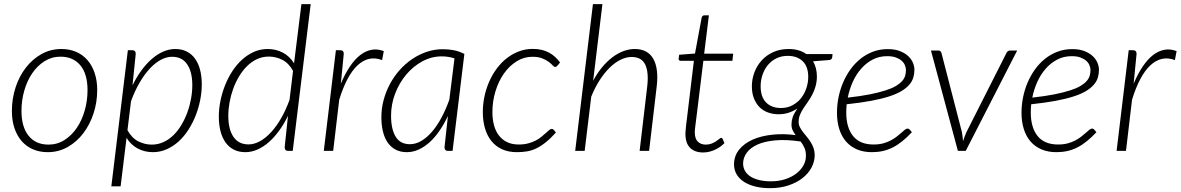

<svg xmlns="http://www.w3.org/2000/svg" viewBox="-20 -748 5854 952"><path d="M220.5 -31Q264 -31 299.8 -53.8Q335.5 -76.5 361 -114.2Q386.5 -152 400.2 -200.8Q414 -249.5 414 -301Q414 -381 378.5 -424Q343 -467 280 -467Q236.5 -467 200.8 -444.5Q165 -422 139.8 -384.8Q114.5 -347.5 100.5 -299Q86.5 -250.5 86.5 -198Q86.5 -118.5 121.8 -74.8Q157 -31 220.5 -31ZM216.5 6.5Q176.5 6.5 143.8 -7.5Q111 -21.5 87.8 -48Q64.5 -74.5 51.8 -112.2Q39 -150 39 -198Q39 -258.5 57 -314Q75 -369.5 107.8 -412Q140.5 -454.5 185.5 -479.8Q230.5 -505 284.5 -505Q324.5 -505 357.2 -491Q390 -477 413.2 -450.5Q436.5 -424 449.2 -386.2Q462 -348.5 462 -301.5Q462 -241 443.8 -185.5Q425.5 -130 393 -87.2Q360.5 -44.5 315.5 -19Q270.5 6.5 216.5 6.5Z M532 176 614 -499H635.5Q653 -499 653 -481L637 -324.5Q656.5 -365 680.8 -398.2Q705 -431.5 732.2 -455.2Q759.5 -479 789 -492Q818.5 -505 849 -505Q881.5 -505 906 -492.5Q930.5 -480 947 -457.2Q963.5 -434.5 972 -402Q980.5 -369.5 980.5 -329.5Q980.5 -291 972.5 -251.2Q964.5 -211.5 949.8 -174.2Q935 -137 913.8 -104Q892.5 -71 865.5 -46.5Q838.5 -22 806.2 -7.8Q774 6.5 738 6.5Q697.5 6.5 663.2 -11.5Q629 -29.5 607.5 -64.5L578 176ZM833.5 -466.5Q805 -466.5 776.2 -450.8Q747.5 -435 721 -406Q694.5 -377 671 -336.2Q647.5 -295.5 629.5 -245.5L612 -102.5Q634 -63 666 -47Q698 -31 732.5 -31Q764 -31 791.2 -43.8Q818.5 -56.5 840.8 -78.5Q863 -100.5 880.2 -129.8Q897.5 -159 909.2 -191.5Q921 -224 927.2 -258.2Q933.5 -292.5 933.5 -325Q933.5 -392 908 -429.2Q882.5 -466.5 833.5 -466.5Z M1408.5 0Q1398.5 0 1395 -5.5Q1391.5 -11 1391.5 -18L1408 -174Q1388.5 -133.5 1364.2 -100.2Q1340 -67 1313 -43.2Q1286 -19.5 1256.5 -6.5Q1227 6.5 1196.5 6.5Q1164 6.5 1139.5 -6Q1115 -18.5 1098.5 -41.5Q1082 -64.5 1073.5 -97Q1065 -129.5 1065 -170Q1065 -208 1073 -247.8Q1081 -287.5 1095.8 -324.8Q1110.5 -362 1131.8 -394.8Q1153 -427.5 1180 -452Q1207 -476.5 1239 -490.8Q1271 -505 1307.5 -505Q1348 -505 1382 -487.2Q1416 -469.5 1438 -434L1474.5 -727.5H1520.5L1431.5 0ZM1212 -32Q1240.5 -32 1269 -47.8Q1297.5 -63.5 1324.2 -92.5Q1351 -121.5 1374.2 -162.2Q1397.5 -203 1415.5 -252.5L1433 -396.5Q1411.5 -435.5 1379.5 -451.5Q1347.5 -467.5 1313 -467.5Q1281.5 -467.5 1254.2 -454.8Q1227 -442 1204.8 -420Q1182.5 -398 1165.2 -369Q1148 -340 1136.2 -307.5Q1124.5 -275 1118.2 -240.5Q1112 -206 1112 -174Q1112 -107 1137.5 -69.5Q1163 -32 1212 -32Z M1585.5 0 1645.5 -499H1667Q1684.5 -499 1684.5 -481L1670 -333Q1690.5 -382 1714.8 -418Q1739 -454 1766.2 -475Q1793.5 -496 1823 -501.2Q1852.5 -506.5 1883 -494.5L1874.5 -450Q1840.5 -463 1810 -456Q1779.5 -449 1752.5 -423.8Q1725.5 -398.5 1702.8 -355.5Q1680 -312.5 1662 -253.5L1632 0Z M2224 0H2201Q2191 0 2187.5 -5.5Q2184 -11 2184 -18L2201 -173Q2182 -133 2159.2 -99.8Q2136.5 -66.5 2110.5 -43Q2084.5 -19.5 2056 -6.5Q2027.5 6.5 1997 6.5Q1966 6.5 1942.2 -5.8Q1918.5 -18 1902.8 -40.5Q1887 -63 1879 -95Q1871 -127 1871 -167Q1871 -210.5 1882.2 -252.2Q1893.5 -294 1913.5 -331.5Q1933.5 -369 1961.5 -400.5Q1989.5 -432 2023.5 -455Q2057.5 -478 2096 -491Q2134.5 -504 2175.5 -504Q2205 -504 2231.2 -498.8Q2257.5 -493.5 2282.5 -480.5ZM2012.5 -33Q2041 -33 2068.5 -49Q2096 -65 2121.2 -94Q2146.5 -123 2168.5 -163.8Q2190.5 -204.5 2208 -254L2233.5 -458.5Q2204 -468.5 2170 -468.5Q2120 -468.5 2074.5 -444Q2029 -419.5 1994.5 -378.5Q1960 -337.5 1939.5 -284.5Q1919 -231.5 1919 -174.5Q1919 -107.5 1941.8 -70.2Q1964.5 -33 2012.5 -33Z M2736.5 -91Q2710 -61.5 2686.2 -42.5Q2662.5 -23.5 2639.8 -12.5Q2617 -1.5 2593.5 2.5Q2570 6.5 2543.5 6.5Q2500.5 6.5 2468.8 -8.2Q2437 -23 2416 -49.5Q2395 -76 2384.5 -112.5Q2374 -149 2374 -192Q2374 -231.5 2382.2 -270.2Q2390.5 -309 2406 -344Q2421.5 -379 2443.5 -408.5Q2465.5 -438 2493 -459.5Q2520.5 -481 2552.8 -493.2Q2585 -505.5 2621.5 -505.5Q2646 -505.5 2665.8 -500.8Q2685.5 -496 2702 -487.2Q2718.5 -478.5 2732 -466Q2745.5 -453.5 2757 -438L2743 -421.5Q2738.5 -416 2732.5 -416Q2727.5 -416 2720.2 -424Q2713 -432 2700.8 -441.2Q2688.5 -450.5 2669 -458.5Q2649.5 -466.5 2620 -466.5Q2578 -466.5 2541.8 -444Q2505.5 -421.5 2478.8 -383.5Q2452 -345.5 2436.8 -295.8Q2421.5 -246 2421.5 -192Q2421.5 -157.5 2429.2 -128Q2437 -98.5 2453.2 -77Q2469.5 -55.5 2494 -43.5Q2518.5 -31.5 2552 -31.5Q2578.5 -31.5 2599.5 -37.2Q2620.5 -43 2636.8 -51.5Q2653 -60 2665.2 -70.2Q2677.5 -80.5 2687 -89Q2696.5 -97.5 2703.2 -103.2Q2710 -109 2715.5 -109Q2721 -109 2726 -104L2736.5 -91Z M2832 0 2920 -727.5H2967L2921 -347.5Q2941 -385 2965.2 -414.2Q2989.5 -443.5 3016.2 -463.8Q3043 -484 3071 -494.5Q3099 -505 3127.5 -505Q3160 -505 3183 -492.5Q3206 -480 3219.5 -456Q3233 -432 3237.2 -397.2Q3241.5 -362.5 3236 -318L3198.5 0H3151.5L3189 -318Q3197.5 -389 3179.5 -427.2Q3161.5 -465.5 3112 -465.5Q3085 -465.5 3057 -451.8Q3029 -438 3002.8 -412.2Q2976.5 -386.5 2953 -350Q2929.5 -313.5 2911.5 -268.5L2879 0Z M3378.5 -83.5Q3378.5 -86.5 3378.8 -91Q3379 -95.5 3379.8 -104.5Q3380.5 -113.5 3382 -127.8Q3383.5 -142 3386.5 -164L3420.5 -446.5H3355Q3350 -446.5 3347 -449.5Q3344 -452.5 3345 -458L3347.5 -476.5L3426 -482.5L3459 -660.5Q3460 -665 3463.5 -668.5Q3467 -672 3472 -672H3495L3471.5 -482H3615.5L3611.5 -446.5H3467.5L3433 -165.5Q3430.5 -145 3428.8 -132Q3427 -119 3426.2 -110.8Q3425.5 -102.5 3425.2 -98.5Q3425 -94.5 3425 -92.5Q3425 -60 3440.2 -45.5Q3455.5 -31 3479.5 -31Q3496 -31 3508.8 -36.2Q3521.5 -41.5 3531 -47.8Q3540.5 -54 3546.5 -59.2Q3552.5 -64.5 3555.5 -64.5Q3560.5 -64.5 3563 -59.5L3572 -38.5Q3552 -17.5 3523.5 -4.8Q3495 8 3466.5 8Q3425.5 8 3402.2 -14.5Q3379 -37 3378.5 -83.5Z M4030.5 -368Q4030 -340.5 4023.2 -318Q4016.5 -295.5 4006.5 -276.8Q3996.5 -258 3984.8 -241.8Q3973 -225.5 3963 -210Q3953 -194.5 3946.5 -178.5Q3940 -162.5 3940 -144.5Q3939.5 -130.5 3945.5 -118.5Q3951.5 -106.5 3960.5 -94.5Q3969.5 -82.5 3979.8 -70.5Q3990 -58.5 3999 -44.5Q4008 -30.5 4013.8 -14Q4019.5 2.5 4019.5 23Q4019 54.5 4003.2 83.8Q3987.5 113 3958.5 135.5Q3929.5 158 3888.8 171.5Q3848 185 3798 185Q3758.5 185 3725.8 177Q3693 169 3669.2 153.8Q3645.5 138.5 3632.5 116.5Q3619.5 94.5 3619.5 66.5Q3620 24.5 3645.2 -6.5Q3670.5 -37.5 3712.8 -56Q3755 -74.5 3810 -80.2Q3865 -86 3925 -78Q3916.5 -89.5 3910.2 -102.5Q3904 -115.5 3904.5 -131.5Q3904.5 -149 3910.5 -167Q3916.5 -185 3933.5 -210Q3913 -196.5 3890.2 -189Q3867.5 -181.5 3840.5 -181.5Q3812 -181.5 3787.5 -190.5Q3763 -199.5 3745.5 -217.2Q3728 -235 3718 -260.8Q3708 -286.5 3708 -320.5Q3708 -355 3720.2 -388.2Q3732.5 -421.5 3755.8 -447.5Q3779 -473.5 3813 -489.2Q3847 -505 3890.5 -505Q3942.5 -505 3978 -480H4108L4106.5 -464Q4105.5 -459 4102.5 -455.2Q4099.5 -451.5 4092.5 -450.5L4011.5 -444Q4020.5 -428.5 4025.5 -409.5Q4030.5 -390.5 4030.5 -368ZM3976 26Q3976.5 2 3968.5 -15.5Q3960.5 -33 3949 -47.5L3949.5 -46.5Q3877.5 -57 3824 -52Q3770.5 -47 3735.2 -31Q3700 -15 3682.5 9.5Q3665 34 3664.5 61.5Q3664.5 83 3674.2 99.8Q3684 116.5 3702 127.8Q3720 139 3745.5 145Q3771 151 3802 151Q3841.5 151 3873.5 140.5Q3905.5 130 3928.2 112.5Q3951 95 3963.5 72.5Q3976 50 3976 26ZM3852 -212.5Q3884 -212.5 3909.2 -226Q3934.5 -239.5 3951.8 -261.2Q3969 -283 3978.2 -310.8Q3987.5 -338.5 3987.5 -366.5Q3987.5 -418.5 3959.8 -444.8Q3932 -471 3886 -471Q3853.5 -471 3828.5 -458.2Q3803.5 -445.5 3786.5 -424.5Q3769.5 -403.5 3760.5 -376.2Q3751.5 -349 3751.5 -320.5Q3751.5 -267.5 3778.5 -240Q3805.5 -212.5 3852 -212.5Z M4514 -402.5Q4514 -382 4508.5 -363.5Q4503 -345 4489 -328.5Q4475 -312 4451 -297.2Q4427 -282.5 4389.5 -270.2Q4352 -258 4300 -248.2Q4248 -238.5 4178 -231Q4177 -220.5 4176.5 -210.2Q4176 -200 4176 -190Q4176 -115.5 4209.8 -73.5Q4243.5 -31.5 4311.5 -31.5Q4338 -31.5 4359.2 -37.2Q4380.5 -43 4397.2 -52Q4414 -61 4426.8 -71Q4439.5 -81 4449.5 -90Q4459.5 -99 4466.8 -104.8Q4474 -110.5 4480 -110.5Q4486 -110.5 4490.5 -105.5L4501.5 -92.5Q4477 -66.5 4453.8 -47.8Q4430.5 -29 4406.8 -17Q4383 -5 4357.5 0.8Q4332 6.5 4303 6.5Q4261.5 6.5 4229.2 -7.2Q4197 -21 4175 -46.2Q4153 -71.5 4141.5 -107.8Q4130 -144 4130 -189Q4130 -226.5 4137.5 -264.5Q4145 -302.5 4159.8 -337.5Q4174.5 -372.5 4196.2 -403Q4218 -433.5 4246 -456Q4274 -478.5 4308 -491.5Q4342 -504.5 4381.5 -504.5Q4418 -504.5 4443.2 -494.2Q4468.5 -484 4484.2 -468.8Q4500 -453.5 4507 -435.8Q4514 -418 4514 -402.5ZM4379 -469.5Q4339 -469.5 4306.8 -452.5Q4274.5 -435.5 4249.8 -407.2Q4225 -379 4208.2 -341.8Q4191.5 -304.5 4183.5 -264Q4247 -271 4293 -280.2Q4339 -289.5 4371 -299.8Q4403 -310 4422.8 -322Q4442.5 -334 4453.5 -346.8Q4464.5 -359.5 4468.2 -373Q4472 -386.5 4472 -401Q4472 -411.5 4467.2 -423.8Q4462.5 -436 4451.5 -446Q4440.5 -456 4422.8 -462.8Q4405 -469.5 4379 -469.5Z M4596 -497.5H4632.5Q4639.5 -497.5 4643.2 -493.8Q4647 -490 4648 -485.5L4749.5 -93Q4751.5 -81.5 4752.8 -70.5Q4754 -59.5 4755 -48Q4761.5 -69 4772 -93L4970.5 -485.5Q4973 -491 4977.5 -494.2Q4982 -497.5 4988 -497.5H5023.5L4768.5 0H4729.5Z M5429 -402.5Q5429 -382 5423.5 -363.5Q5418 -345 5404 -328.5Q5390 -312 5366 -297.2Q5342 -282.5 5304.5 -270.2Q5267 -258 5215 -248.2Q5163 -238.5 5093 -231Q5092 -220.5 5091.5 -210.2Q5091 -200 5091 -190Q5091 -115.5 5124.8 -73.5Q5158.5 -31.5 5226.5 -31.5Q5253 -31.5 5274.2 -37.2Q5295.5 -43 5312.2 -52Q5329 -61 5341.8 -71Q5354.5 -81 5364.5 -90Q5374.5 -99 5381.8 -104.8Q5389 -110.5 5395 -110.5Q5401 -110.5 5405.5 -105.5L5416.5 -92.5Q5392 -66.5 5368.8 -47.8Q5345.5 -29 5321.8 -17Q5298 -5 5272.5 0.8Q5247 6.5 5218 6.5Q5176.5 6.5 5144.2 -7.2Q5112 -21 5090 -46.2Q5068 -71.5 5056.5 -107.8Q5045 -144 5045 -189Q5045 -226.5 5052.5 -264.5Q5060 -302.5 5074.8 -337.5Q5089.5 -372.5 5111.2 -403Q5133 -433.5 5161 -456Q5189 -478.5 5223 -491.5Q5257 -504.5 5296.5 -504.5Q5333 -504.5 5358.2 -494.2Q5383.5 -484 5399.2 -468.8Q5415 -453.5 5422 -435.8Q5429 -418 5429 -402.5ZM5294 -469.5Q5254 -469.5 5221.8 -452.5Q5189.5 -435.5 5164.8 -407.2Q5140 -379 5123.2 -341.8Q5106.5 -304.5 5098.5 -264Q5162 -271 5208 -280.2Q5254 -289.5 5286 -299.8Q5318 -310 5337.8 -322Q5357.5 -334 5368.5 -346.8Q5379.5 -359.5 5383.2 -373Q5387 -386.5 5387 -401Q5387 -411.5 5382.2 -423.8Q5377.5 -436 5366.5 -446Q5355.5 -456 5337.8 -462.8Q5320 -469.5 5294 -469.5Z M5516.5 0 5576.5 -499H5598Q5615.5 -499 5615.5 -481L5601 -333Q5621.5 -382 5645.8 -418Q5670 -454 5697.2 -475Q5724.5 -496 5754 -501.2Q5783.5 -506.5 5814 -494.5L5805.5 -450Q5771.5 -463 5741 -456Q5710.5 -449 5683.5 -423.8Q5656.5 -398.5 5633.8 -355.5Q5611 -312.5 5593 -253.5L5563 0Z"/></svg>

Font: Lato Light
Style: Italic
Weight: 300
Italic angle: -7°
Designer: Lukasz Dziedzic
Foundry: tyPoland Lukasz Dziedzic
Version: Version 2.007; 2014-02-27